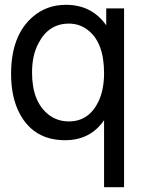

<svg xmlns="http://www.w3.org/2000/svg" viewBox="-20 -559 596 797"><path d="M495 218H412V-60Q355 23 250 23Q122 23 63 -85Q26 -153 26 -252Q26 -413 117 -490Q174 -539 254 -539Q361 -539 421 -454V-524H495ZM266 -461Q182 -461 140 -380Q113 -330 113 -258Q113 -136 183 -82Q219 -55 266 -55Q348 -55 388 -136Q412 -186 412 -255Q412 -386 341 -437Q308 -461 266 -461Z"/></svg>

Font: SolaimanLipi Normal
Style: Regular
Weight: 400
Designer: Solaiman Karim
Foundry: Ekushey
Version: Designed by Solaiman Karim | Developed Version 2.002 : Al Ma